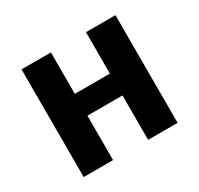

<svg xmlns="http://www.w3.org/2000/svg" viewBox="-121 -695 875 843"><g transform="rotate(-30 316.0 -273.0)"><path d="M227.1 -545.9V-335.9H404.8V-545.9H554.2V0H404.8V-225.1H227.1V0H78.1V-545.9Z"/></g></svg>

Font: Droid Sans
Style: Bold
Weight: 700
Foundry: Ascender Corporation
Version: Version 1.00 build 112